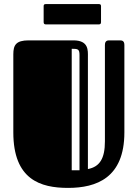

<svg xmlns="http://www.w3.org/2000/svg" viewBox="-20 -898 672 937"><path d="M587 -678C587 -700 575 -701 563 -701H512C495 -701 492 -689 492 -678V-208C492 -125 467 -84 409 -73V-620C409 -651 414 -701 338 -701H120C58 -701 45 -678 45 -633V-252C45 -21 178 19 312 19C451 19 587 -30 587 -252ZM368 -67H330V-660C361 -660 368 -658 368 -629ZM463 -779C469 -779 473 -782 473 -790V-868C473 -875 470 -878 463 -878H203C196 -878 193 -875 193 -868V-790C193 -782 197 -779 203 -779Z"/></svg>

Font: Fascinate Inline
Style: Regular
Weight: 900
Designer: Astigmatic (AOETI)
Foundry: Astigmatic (AOETI)
Version: Version 1.000